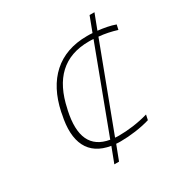

<svg xmlns="http://www.w3.org/2000/svg" viewBox="-160 -793 874 920"><g transform="rotate(-30 277.0 -333.5)"><path d="M114 -339 112 -327C81 -186 123 -97 241 -78L209 6H235L266 -75C274 -74 283 -74 292 -74C342 -74 405 -82 454 -97L460 -125C405 -109 347 -102 299 -102C291 -102 283 -102 276 -103L449 -562C483 -559 516 -552 548 -542L554 -569C527 -579 494 -585 459 -589L491 -673H464L433 -591C423 -592 412 -592 402 -592C245 -592 148 -499 114 -339ZM145 -329 147 -337C178 -486 259 -565 397 -565C406 -565 414 -565 423 -564L251 -106C150 -123 117 -199 145 -329Z"/></g></svg>

Font: LT Wave Text Thin Italic
Style: Regular
Weight: 100
Designer: Daniel Lyons
Version: Version 2.5 (Glyphs App)